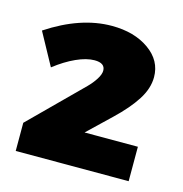

<svg xmlns="http://www.w3.org/2000/svg" viewBox="-73 -852 534 560"><g transform="rotate(15 194.0 -572.5)"><path d="M208 -652Q208 -675 176 -675Q152 -675 121 -661Q90 -647 58 -622L5 -719Q105 -785 199 -785Q267 -785 311.5 -753.5Q356 -722 356 -672Q356 -638 334 -603.5Q312 -569 271 -530L202 -464H363V-360H22V-445L175 -597Q189 -611 198.5 -626Q208 -641 208 -652Z"/></g></svg>

Font: Gontserrat ExtraBold
Style: Regular
Weight: 800
Designer: Julieta Ulanovsky
Foundry: Julieta Ulanovsky
Version: Version 6.001